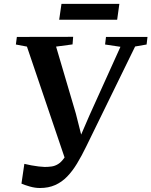

<svg xmlns="http://www.w3.org/2000/svg" viewBox="-20 -928 759 962"><path d="M180 14Q155.5 14 129.2 6.5Q103 -1 87.5 -8L102 -107Q119 -103 137.2 -99.5Q155.5 -96 173 -94Q190.5 -92 203.5 -91.5Q221 -91.5 238 -93.8Q255 -96 271 -105.8Q287 -115.5 302.2 -137.2Q317.5 -159 332.5 -198L313 -111L115 -694.5L59.5 -705L64.5 -743L346.5 -743.5L343.5 -705.5L261 -694.5L360 -359L399 -205L363 -199L428 -349.5L583.5 -693.5L506.5 -705L511 -743H719L714.5 -705L657 -695L412.5 -195Q389.5 -147.5 366.2 -109Q343 -70.5 316.2 -43Q289.5 -15.5 256.2 -0.8Q223 14 180 14ZM288 -908.5H578L567 -829H276.5Z"/></svg>

Font: Merriweather 60pt SemiBold
Style: Italic
Weight: 600
Italic angle: -7.8°
Version: Version 2.101